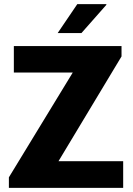

<svg xmlns="http://www.w3.org/2000/svg" viewBox="-20 -909 645 929"><path d="M23 0V-51L332 -558H47V-686H568V-636L263 -129H576V0ZM259 -749 354 -889H494L495 -886L374 -749Z"/></svg>

Font: Chivo Medium
Style: Bold
Weight: 700
Version: Version 2.002